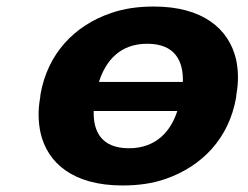

<svg xmlns="http://www.w3.org/2000/svg" viewBox="-20 -558 758 588"><path d="M104 -269 103 -259C96 -220 97 -185 104 -152C125 -58 205 10 355 10C403 10 447 4 487 -10C599 -49 681 -134 703 -259L704 -269C711 -308 710 -343 703 -376C681 -470 601 -538 451 -538C404 -538 360 -532 320 -518C208 -480 126 -394 104 -269ZM540 -307H283C303 -370 346 -424 431 -424C516 -424 542 -371 540 -307ZM267 -218H523C503 -156 458 -104 375 -104C291 -104 265 -155 267 -218Z"/></svg>

Font: Asimov
Style: XWidIt
Weight: 500
Designer: Google
Version: Version 2.000980; 2014